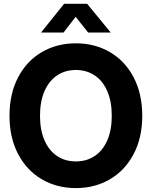

<svg xmlns="http://www.w3.org/2000/svg" viewBox="-20 -964 787 996"><path d="M29.3 -363.3Q29.3 -477.5 73.9 -562.8Q118.5 -648 196.8 -693.7Q275.2 -739.3 373.6 -739.3Q471.8 -739.3 550.1 -693.7Q628.5 -648 673.2 -562.8Q718 -477.5 718 -363.3Q718 -249.5 673.1 -164.5Q628.3 -79.5 550 -33.9Q471.8 11.7 373.6 11.7Q275.2 11.7 196.9 -34Q118.7 -79.8 74 -164.8Q29.3 -249.8 29.3 -363.3ZM559.8 -363.3Q559.8 -437.8 536.5 -491.3Q513.3 -544.8 471 -572.9Q428.8 -601 373.6 -601Q318.3 -601 276.3 -572.9Q234.3 -544.8 210.9 -491.3Q187.5 -437.8 187.5 -363.3Q187.5 -289.3 210.9 -235.9Q234.3 -182.5 276.3 -154.5Q318.3 -126.6 373.6 -126.6Q428.8 -126.6 471 -154.6Q513.3 -182.7 536.5 -236Q559.8 -289.3 559.8 -363.3ZM193.4 -795.4V-795.9L312.7 -944.4H431.8L553.9 -795.9V-795.4H437.1L372.5 -876.7L309.8 -795.4Z"/></svg>

Font: Intratopia Thin
Style: Regular
Weight: 100
Designer: Rasmus Andersson
Foundry: rsms
Version: Version 3.000;Glyphs 3.2.3 (3260)